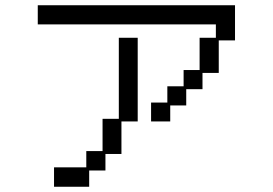

<svg xmlns="http://www.w3.org/2000/svg" viewBox="-20 -622 1040 732"><path d="M124 -602H876V-468H814V-344H752V-282H690V-220H629V-159H556V-231H618V-293H680V-355H741V-478H803V-529H124ZM309 16V-46H371V-169H433V-478H505V-159H443V-35H382V28H320V90H186V16Z"/></svg>

Font: DotGothic16
Style: Regular
Weight: 400
Designer: Fontworks Inc.
Foundry: Fontworks Inc.
Version: Version 1.100